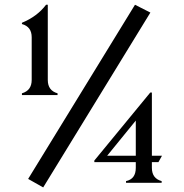

<svg xmlns="http://www.w3.org/2000/svg" viewBox="-20 -777 782 816"><path d="M175.8 -756.8H183.1V-437Q183.1 -392.1 224.6 -380.4V-373H73.2V-380.4Q114.7 -392.6 114.7 -437V-618.7Q114.7 -663.6 73.2 -674.8V-680.2Q138.2 -707 175.8 -756.8ZM553.7 -756.8 619.1 -723.6 163.6 19.5 99.6 -16.6ZM515.6 0V-7.3Q557.1 -16.1 557.1 -63.5V-87.9H380.9V-94.7L618.7 -383.8H625.5V-115.2H668.5L653.3 -87.9H625.5V-63.5Q625.5 -18.6 667 -7.3V0ZM557.1 -115.2V-264.6L435.5 -115.2Z"/></svg>

Font: Modern Antiqua
Style: Book
Weight: 400
Designer: Wojciech Kalinowski "wmk69" (wmk69@o2.pl)
Foundry: Wojciech Kalinowski "wmk69" (wmk69@o2.pl)
Version: Version 3.1.0; 2021-05-28